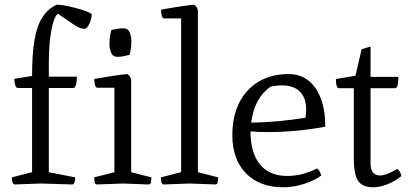

<svg xmlns="http://www.w3.org/2000/svg" viewBox="-20 -782 1742 814"><path d="M44 0Q38 1 34 -7.5Q30 -16 30 -30L116 -52V-409H55Q49 -409 45 -420Q41 -431 41 -448L116 -460Q116 -551 126 -611Q136 -671 159 -707.5Q182 -744 220 -762Q239 -762 267.5 -756Q296 -750 324 -741.5Q352 -733 369 -723Q369 -703 359 -681.5Q349 -660 339 -660Q329 -660 320 -663Q311 -666 290.5 -679.5Q270 -693 225 -724Q208 -709 197.5 -652Q187 -595 187 -516V-457H306Q306 -436 302 -422.5Q298 -409 292 -409H187V-52L299 -30Q299 -17 295 -8Q291 1 285 0L153 -4ZM393 0Q383 1 381 -12.5Q379 -26 379 -30L465 -52V-410H394Q387 -410 384 -418Q381 -426 380.5 -435Q380 -444 380 -447Q380 -447 399 -450.5Q418 -454 444 -458Q470 -462 492 -465Q514 -468 520 -468Q525 -465 530.5 -458Q536 -451 536 -440V-52L622 -30Q622 -26 620.5 -12.5Q619 1 608 0L501 -4ZM479 -541Q458 -541 451 -558.5Q444 -576 444 -596Q444 -618 448 -636.5Q452 -655 452 -655Q452 -655 470.5 -658.5Q489 -662 503 -662Q522 -662 529.5 -645Q537 -628 537 -606Q537 -586 533.5 -568Q530 -550 530 -550Q530 -550 512 -545.5Q494 -541 479 -541Z M676 0Q666 1 664 -12.5Q662 -26 662 -30L748 -52V-704H677Q670 -704 667 -712Q664 -720 663.5 -729Q663 -738 663 -741Q663 -741 682 -744.5Q701 -748 727 -752Q753 -756 775 -759Q797 -762 803 -762Q808 -759 813.5 -752Q819 -745 819 -734V-52L905 -30Q905 -26 903.5 -12.5Q902 1 891 0L784 -4Z M1181 12Q1081 12 1023 -47Q965 -106 965 -209Q965 -289 994.5 -347Q1024 -405 1077.5 -436.5Q1131 -468 1204 -468Q1276 -468 1317.5 -408.5Q1359 -349 1359 -245Q1295 -233 1234 -227.5Q1173 -222 1109 -222Q1077 -222 1042 -225Q1042 -134 1082 -85Q1122 -36 1198 -36Q1261 -36 1325 -68Q1338 -55 1342 -38Q1313 -16 1268 -2Q1223 12 1181 12ZM1045 -262Q1161 -264 1275 -283Q1278 -301 1278 -317Q1278 -367 1251.5 -393.5Q1225 -420 1176 -420Q1163 -420 1151 -418.5Q1139 -417 1128 -415Q1059 -369 1045 -262Z M1561 12Q1518 12 1499 -14Q1480 -40 1480 -115V-408H1418Q1411 -408 1408 -416.5Q1405 -425 1404.5 -434.5Q1404 -444 1404 -447L1487 -461L1513 -573L1551 -585V-456H1669Q1669 -453 1668.5 -441Q1668 -429 1665 -418.5Q1662 -408 1655 -408H1551V-89Q1551 -61 1562.5 -49.5Q1574 -38 1590 -38Q1607 -38 1627.5 -47Q1648 -56 1665 -66Q1678 -54 1682 -36Q1656 -14 1623 -1Q1590 12 1561 12Z"/></svg>

Font: Mate
Style: Regular
Weight: 400
Designer: Eduardo Rodriguez Tunni
Foundry: Eduardo Rodriguez Tunni
Version: Version 1.003; ttfautohint (v1.8.4.7-5d5b);gftools[0.9.24]